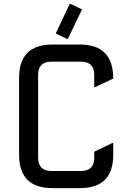

<svg xmlns="http://www.w3.org/2000/svg" viewBox="-20 -966 641 986"><path d="M249 0Q78.1 0 78.1 -170.9V-566.4Q78.1 -737.3 249 -737.3H390.6Q561.5 -737.3 561.5 -562.5L468.8 -518.6H463.9V-581.1Q463.9 -649.4 395.5 -649.4H244.1Q175.8 -649.4 175.8 -581.1V-156.2Q175.8 -87.9 244.1 -87.9H395.5Q463.9 -87.9 463.9 -156.2V-187L556.6 -231.4H561.5V-170.9Q561.5 0 390.6 0ZM342.8 -945.8 401.4 -918 328.6 -766.6H323.7L266.1 -793.9L337.9 -945.8Z"/></svg>

Font: Nova Square
Style: Book
Weight: 400
Designer: Wojciech Kalinowski "wmk69" (wmk69@o2.pl)
Foundry: Wojciech Kalinowski "wmk69" (wmk69@o2.pl)
Version: Version 3.1.0; 2021-05-23